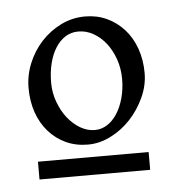

<svg xmlns="http://www.w3.org/2000/svg" viewBox="-35 -636 352 384"><g transform="rotate(-5 141.0 -444.5)"><path d="M29.8 -286.1V-321.8H252V-286.1ZM211.9 -472.2Q211.9 -492.7 205.6 -511.2Q199.2 -529.8 188.5 -543.7Q177.7 -557.6 163.3 -565.9Q148.9 -574.2 132.8 -574.2Q118.2 -574.2 106.7 -566.9Q95.2 -559.6 86.9 -546.4Q78.6 -533.2 74.2 -515.4Q69.8 -497.6 69.8 -477.1Q69.8 -456.5 76.7 -438Q83.5 -419.4 94.5 -405.5Q105.5 -391.6 119.6 -383.3Q133.8 -375 148.9 -375Q162.1 -375 173.6 -382.3Q185.1 -389.6 193.6 -402.8Q202.1 -416 207 -433.8Q211.9 -451.7 211.9 -472.2ZM257.8 -480Q257.8 -455.1 246.8 -431.2Q235.8 -407.2 218.3 -388.4Q200.7 -369.6 178.2 -358.4Q155.8 -347.2 132.8 -347.2Q108.4 -347.2 88.4 -356.4Q68.4 -365.7 54 -382.1Q39.6 -398.4 31.7 -420.9Q23.9 -443.4 23.9 -470.2Q23.9 -495.6 33.7 -519.5Q43.5 -543.5 60.5 -562Q77.6 -580.6 100.3 -591.8Q123 -603 148.9 -603Q172.4 -603 192.4 -593.8Q212.4 -584.5 227.1 -568.1Q241.7 -551.8 249.8 -529.1Q257.8 -506.3 257.8 -480Z"/></g></svg>

Font: GentiumAlt
Style: Regular
Weight: 400
Designer: J. Victor Gaultney
Version: Version 1.02; 2005; OFL release